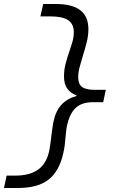

<svg xmlns="http://www.w3.org/2000/svg" viewBox="-26 -730 626 960"><path d="M-6 210 7 148H51Q124 148 166 117Q208 86 221 20Q226 -6 231 -52Q233 -69 235.5 -85.5Q238 -102 240 -115Q251 -173 280 -205Q309 -237 356 -250V-254Q328 -263 311 -286Q294 -309 294 -348Q294 -381 302 -411.5Q310 -442 320 -470Q329 -496 336 -520.5Q343 -545 343 -569Q343 -610 315 -629Q287 -648 226 -648H176L190 -710H253Q336 -710 376 -678.5Q416 -647 416 -584Q416 -552 407.5 -518.5Q399 -485 389 -453Q380 -424 372.5 -396Q365 -368 365 -344Q365 -310 384 -295.5Q403 -281 446 -281H503L490 -219H438Q384 -219 353.5 -191.5Q323 -164 309 -102Q306 -87 304.5 -71.5Q303 -56 301 -39Q300 -22 297.5 -2.5Q295 17 290 37Q271 125 217.5 167.5Q164 210 63 210Z"/></svg>

Font: Sometype Mono
Style: Italic
Weight: 400
Italic angle: -12°
Monospace: yes
Designer: Ryoichi Tsunekawa
Foundry: Dharma Type
Version: Version 1.000; ttfautohint (v1.8.3)